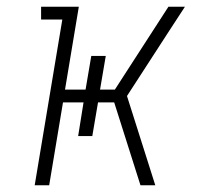

<svg xmlns="http://www.w3.org/2000/svg" viewBox="-20 -550 640 570"><path d="M83 0 165 -492H102V-530H214L173 -284H234L251 -384H294L277 -284H321L352 -332L480 -530H529L484 -461L357 -265L441 0H397L319 -246H271L254 -146H212L228 -246H167L126 0Z"/></svg>

Font: Iosevka Slab XLtEx
Style: Italic
Weight: 200
Width: 7
Italic angle: -9°
Monospace: yes
Designer: Belleve Invis
Foundry: Belleve Invis
Version: Version 11.1.0; ttfautohint (v1.8.3)